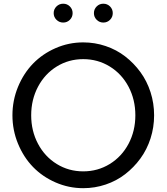

<svg xmlns="http://www.w3.org/2000/svg" viewBox="-20 -990 889 1025"><path d="M424.3 -763.7Q486.3 -763.7 544.2 -744.1Q602.1 -724.6 648.4 -688.7Q694.8 -652.8 729.7 -605Q764.6 -557.1 783.7 -497.8Q802.7 -438.5 802.7 -374.5Q802.7 -310.5 783.7 -251.2Q764.6 -191.9 729.7 -144Q694.8 -96.2 648.4 -60.3Q602.1 -24.4 544.2 -4.9Q486.3 14.6 424.3 14.6Q347.2 14.6 277.1 -15.9Q207 -46.4 156.5 -98.4Q106 -150.4 76.2 -222.7Q46.4 -294.9 46.4 -374.5Q46.4 -454.1 76.2 -526.4Q106 -598.6 156.5 -650.6Q207 -702.6 277.1 -733.2Q347.2 -763.7 424.3 -763.7ZM182.9 -526.9Q146.5 -458 146.5 -374.5Q146.5 -291 182.9 -222.4Q219.2 -153.8 283 -114.5Q346.7 -75.2 424.3 -75.2Q502 -75.2 565.9 -114.5Q629.9 -153.8 666.3 -222.4Q702.6 -291 702.6 -374.5Q702.6 -458 666.3 -526.9Q629.9 -595.7 565.9 -635Q502 -674.3 424.3 -674.3Q346.7 -674.3 283 -635Q219.2 -595.7 182.9 -526.9ZM567.4 -884.3Q552.7 -869.6 531.7 -869.6Q510.7 -869.6 496.1 -884.3Q481.4 -898.9 481.4 -919.9Q481.4 -940.9 496.1 -955.6Q510.7 -970.2 531.7 -970.2Q552.7 -970.2 567.4 -955.6Q582 -940.9 582 -919.9Q582 -898.9 567.4 -884.3ZM353 -884.3Q338.4 -869.6 317.4 -869.6Q296.4 -869.6 281.5 -884.3Q266.6 -898.9 266.6 -919.9Q266.6 -940.9 281.5 -955.6Q296.4 -970.2 317.4 -970.2Q338.4 -970.2 353 -955.6Q367.7 -940.9 367.7 -919.9Q367.7 -898.9 353 -884.3Z"/></svg>

Font: Spartan MB Med
Style: Regular
Weight: 500
Designer: Matt Bailey, Mirko Velimirovic
Foundry: Matt Bailey
Version: Version 1.005